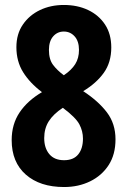

<svg xmlns="http://www.w3.org/2000/svg" viewBox="-20 -743 513 773"><path d="M238 10Q141 10 84 -40Q27 -90 27 -179Q27 -243 59 -290.5Q91 -338 149 -372Q100 -409 73 -452.5Q46 -496 46 -553Q46 -606 72 -644Q98 -682 141 -702.5Q184 -723 237 -723Q292 -723 335 -702.5Q378 -682 403 -644Q428 -606 428 -552Q428 -492 398 -450Q368 -408 315 -376Q376 -336 410.5 -290.5Q445 -245 445 -182Q445 -121 417.5 -78.5Q390 -36 343 -13Q296 10 238 10ZM237 -440Q268 -461 283 -485Q298 -509 298 -542Q298 -577 280.5 -596.5Q263 -616 237 -616Q211 -616 194 -596.5Q177 -577 177 -542Q177 -504 193.5 -482Q210 -460 237 -440ZM238 -98Q276 -98 295 -121.5Q314 -145 314 -185Q314 -215 299.5 -242.5Q285 -270 233 -309Q195 -284 176.5 -255Q158 -226 158 -187Q158 -147 178.5 -122.5Q199 -98 238 -98Z"/></svg>

Font: Noto Sans Gurmukhi Condensed
Style: Bold
Weight: 700
Width: 3
Designer: Jelle Bosma - Monotype Design Team
Foundry: Monotype Imaging Inc.
Version: Version 2.004; ttfautohint (v1.8.4.7-5d5b)